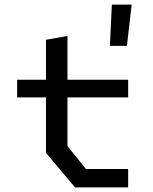

<svg xmlns="http://www.w3.org/2000/svg" viewBox="-20 -809 660 829"><path d="M178.5 -149V-637.2L271.3 -653.8V-178L351 -79.3H533.3V0.2H304ZM54 -464.8H533.3V-388.5H54ZM463 -789H548.5L528 -611H454.5Z"/></svg>

Font: Monaspace Krypton Var ExLight
Style: Regular
Weight: 200
Designer: Riley Cran and the Lettermatic Team
Version: Version 1.200 (Monaspace Krypton Var)